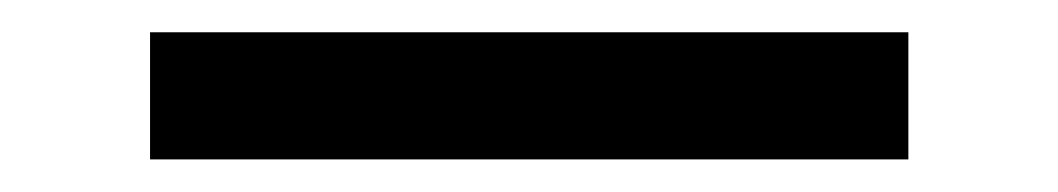

<svg xmlns="http://www.w3.org/2000/svg" viewBox="-20 -357 656 119"><path d="M73 -258.2V-337H543V-258.2Z"/></svg>

Font: Overpass Mono Light
Style: Regular
Weight: 300
Monospace: yes
Designer: Delve Withrington, Dave Bailey
Foundry: Delve Fonts LLC
Version: Version 4.000